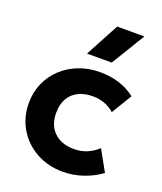

<svg xmlns="http://www.w3.org/2000/svg" viewBox="-143 -857 815 965"><g transform="rotate(20 264.5 -374.0)"><path d="M308 15Q228 15 165 -20Q102 -55 65.8 -115.5Q29.5 -176 29.5 -252.5Q29.5 -310 51 -358.8Q72.5 -407.5 111.2 -443.8Q150 -480 202 -500Q254 -520 314.5 -520Q370 -520 417.2 -505Q464.5 -490 503 -460L437 -351Q413 -372.5 383.8 -383Q354.5 -393.5 322 -393.5Q276.5 -393.5 243.8 -377Q211 -360.5 193.2 -329Q175.5 -297.5 175.5 -253Q175.5 -186.5 214.8 -149Q254 -111.5 322 -111.5Q358.5 -111.5 390.8 -125Q423 -138.5 448 -162.5L509.5 -52Q468 -21 415 -3Q362 15 308 15ZM219.5 -585 315.5 -764.5H461L351.5 -585Z"/></g></svg>

Font: Geologica Roman SemiBold
Style: Regular
Weight: 600
Designer: Sindre Bremnes, Frode Helland
Foundry: Monokrom Skriftforlag AS
Version: Version 1.010;gftools[0.9.28]